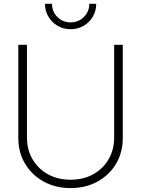

<svg xmlns="http://www.w3.org/2000/svg" viewBox="-20 -958 726 988"><path d="M343.3 9.8Q265.1 9.8 204.3 -23.9Q143.6 -57.6 108.9 -115.7Q74.2 -173.8 74.2 -248V-727.5H118.7V-250.5Q118.7 -187.5 147.5 -138.4Q176.3 -89.4 226.8 -61.3Q277.3 -33.2 343.3 -33.2Q409.2 -33.2 459.7 -61.3Q510.3 -89.4 538.8 -138.4Q567.4 -187.5 567.4 -250.5V-727.5H611.8V-248Q611.8 -173.8 577.4 -115.7Q543 -57.6 482.2 -23.9Q421.4 9.8 343.3 9.8ZM343.3 -807.6Q306.6 -807.6 276.6 -825.2Q246.6 -842.8 229 -872.6Q211.4 -902.3 211.4 -938.5H247.6Q247.6 -897.9 275.4 -870.4Q303.2 -842.8 343.3 -842.8Q383.3 -842.8 411.4 -870.4Q439.5 -897.9 439.5 -938.5H475.1Q475.1 -902.3 457.8 -872.6Q440.4 -842.8 410.4 -825.2Q380.4 -807.6 343.3 -807.6Z"/></svg>

Font: Inter 28pt ExtraLight
Style: Regular
Weight: 250
Designer: Rasmus Andersson
Foundry: rsms
Version: Version 4.001;git-66647c0bb